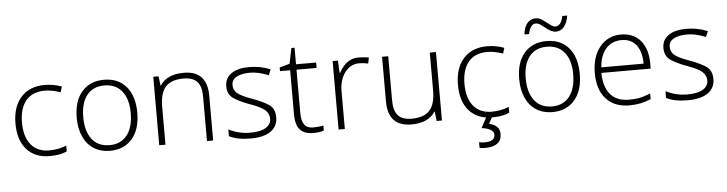

<svg xmlns="http://www.w3.org/2000/svg" viewBox="-53 -983 5612 1483"><g transform="rotate(-5 2753.0 -241.5)"><path d="M300.8 9.8Q187 9.8 122.6 -62Q58.1 -133.8 58.1 -263.7Q58.1 -393.6 125 -467.3Q191.9 -541 308.1 -541Q377 -541 439.9 -517.1L426.8 -474.1Q357.9 -497.1 307.1 -497.1Q209.5 -497.1 159.2 -436.8Q108.9 -376.5 108.9 -266.1Q108.9 -155.8 159.2 -95Q209.5 -34.2 299.8 -34.2Q372.1 -34.2 434.1 -60.1V-15.1Q383.3 9.8 300.8 9.8Z M631.6 -436.8Q584 -376.5 584 -266.6Q584 -156.7 632.1 -95.5Q680.2 -34.2 768.1 -34.2Q856 -34.2 904.1 -95.7Q952.1 -157.2 952.1 -266.6Q952.1 -376 903.6 -436.5Q855 -497.1 767.1 -497.1Q679.2 -497.1 631.6 -436.8ZM766.1 9.8Q696.3 9.8 643.1 -23.9Q589.8 -57.6 561.5 -120.6Q533.2 -183.6 533.2 -266.1Q533.2 -396 596.4 -468.5Q659.7 -541 769 -541Q878.4 -541 940.7 -467.5Q1002.9 -394 1002.9 -265.1Q1002.9 -136.2 939.9 -63.2Q877 9.8 766.1 9.8Z M1520 0V-344.2Q1520 -424.3 1486.3 -460.7Q1452.6 -497.1 1381.8 -497.1Q1286.6 -497.1 1242.4 -449Q1198.2 -400.9 1198.2 -293V0H1149.9V-530.8H1190.9L1200.2 -458H1203.1Q1254.9 -541 1387.2 -541Q1567.9 -541 1567.9 -347.2V0Z M1691.9 -22.9V-75.2Q1772 -35.2 1856 -35.2Q1939.9 -35.2 1980.5 -61Q2021 -86.9 2021 -128.9Q2021 -170.9 1988.8 -198.2Q1956.5 -225.6 1879.4 -252.9Q1802.2 -280.3 1753.7 -311.8Q1705.1 -343.3 1705.1 -407.7Q1705.1 -471.7 1755.1 -506.3Q1805.2 -541 1893.1 -541Q1981 -541 2058.1 -508.8L2040 -464.8Q1961.9 -497.1 1896 -497.1Q1830.1 -497.1 1792 -475.6Q1753.9 -454.1 1753.9 -414.1Q1753.9 -374 1783.4 -349.4Q1813 -324.7 1892.1 -296.4Q1971.2 -268.1 2020 -237.1Q2068.8 -206.1 2068.8 -136.2Q2068.8 -66.9 2014.6 -28.6Q1960.4 9.8 1857.4 9.8Q1754.4 9.8 1691.9 -22.9Z M2425.8 -41V-2Q2390.6 9.8 2344.7 9.8Q2274.4 9.8 2241 -27.8Q2207.5 -65.4 2207.5 -146V-488.8H2128.9V-517.1L2207.5 -539.1L2231.9 -659.2H2256.8V-530.8H2412.6V-488.8H2256.8V-152.8Q2256.8 -91.8 2278.3 -62.5Q2299.8 -33.2 2345.7 -33.2Q2391.6 -33.2 2425.8 -41Z M2821.8 -534.2 2812.5 -487.8Q2779.3 -496.1 2743.7 -496.1Q2675.8 -496.1 2632.3 -438.5Q2588.9 -380.9 2588.9 -293V0H2540.5V-530.8H2581.5L2586.4 -435.1H2589.8Q2622.6 -493.7 2659.7 -517.3Q2696.8 -541 2739.7 -541Q2782.7 -541 2821.8 -534.2Z M2971.7 -530.8V-187Q2971.7 -106.9 3005.4 -70.6Q3039.1 -34.2 3109.9 -34.2Q3204.6 -34.2 3249.3 -82Q3293.9 -129.9 3293.9 -237.8V-530.8H3341.8V0H3300.8L3292 -73.2H3289.1Q3237.3 9.8 3105 9.8Q2923.8 9.8 2923.8 -184.1V-530.8Z M3657.7 196.8Q3735.8 196.8 3735.8 144Q3735.8 98.1 3641.6 85L3683.6 6.3Q3603.5 -5.9 3553.2 -62Q3488.8 -133.8 3488.8 -263.7Q3488.8 -393.6 3555.7 -467.8Q3622.6 -541 3738.8 -541Q3807.6 -541 3870.6 -517.1L3857.4 -474.1Q3788.6 -497.1 3737.8 -497.1Q3640.1 -497.1 3589.8 -436.5Q3539.6 -376 3539.6 -266.1Q3539.6 -155.3 3589.8 -94.7Q3640.1 -34.2 3730.5 -34.2Q3802.7 -34.2 3864.7 -60.1V-15.1Q3814 9.8 3731.4 9.8Q3730 9.8 3728.5 9.8L3701.7 57.1Q3783.7 75.2 3783.7 142.1Q3784.2 191.4 3751 215.8Q3717.8 240.2 3658.7 240.2Q3625.5 240.2 3612.8 234.9V191.9Q3627.4 196.8 3657.7 196.8Z M4062 -436.5Q4014.2 -376 4014.6 -266.6Q4015.1 -157.2 4063 -95.7Q4110.8 -34.2 4198.7 -34.2Q4286.6 -34.2 4334.5 -95.7Q4382.3 -157.2 4382.8 -266.6Q4383.3 -376 4334.5 -436.5Q4285.6 -497.1 4197.8 -497.1Q4109.9 -497.1 4062 -436.5ZM4433.6 -265.1Q4433.6 -136.7 4370.6 -63.5Q4307.6 9.8 4196.8 9.8Q4127 9.8 4073.7 -23.9Q4020.5 -57.6 3992.2 -120.6Q3963.9 -183.6 3963.9 -266.1Q3963.9 -396.5 4026.9 -468.8Q4090.3 -541 4199.7 -541Q4309.1 -541 4371.6 -467.8Q4434.1 -394.5 4433.6 -265.1ZM4277.3 -647Q4322.8 -647 4338.4 -723.1H4375.5Q4367.7 -666.5 4341.8 -636.7Q4315.9 -606.9 4279.3 -606.9Q4242.7 -606.9 4191.4 -650.9Q4175.3 -663.6 4160.6 -673.3Q4146 -683.1 4127.4 -683.1Q4086.4 -683.1 4070.3 -606.9H4034.7Q4039.6 -661.1 4065.4 -692.4Q4091.3 -723.6 4132.3 -723.1Q4155.8 -723.1 4175.3 -710.9Q4194.8 -698.7 4213.4 -683.6Q4231.9 -668.5 4247.6 -657.7Q4263.2 -647 4277.3 -647Z M4603.5 -301.8H4931.6Q4931.6 -394 4891.6 -446Q4851.6 -498 4777.8 -498Q4704.1 -498 4657.7 -447.5Q4611.3 -397 4603.5 -301.8ZM4982.9 -297.9V-258.8H4600.6Q4601.6 -149.4 4651.6 -91.8Q4701.7 -34.2 4794.9 -34.2Q4840.3 -34.2 4874.8 -40.5Q4909.2 -46.9 4961.9 -67.9V-23.9Q4884.3 9.8 4794.9 9.8Q4679.2 9.8 4614.5 -61.5Q4549.8 -132.8 4549.8 -260.7Q4549.8 -388.7 4612.5 -464.8Q4675.3 -541 4774.9 -541Q4874.5 -541 4928.7 -475.6Q4982.9 -410.2 4982.9 -297.9Z M5081.5 -22.9V-75.2Q5161.6 -35.2 5245.6 -35.2Q5329.6 -35.2 5370.1 -61Q5410.6 -86.9 5410.6 -128.9Q5410.6 -170.9 5378.4 -198.2Q5346.2 -225.6 5269 -252.9Q5191.9 -280.3 5143.3 -311.8Q5094.7 -343.3 5094.7 -407.7Q5094.7 -471.7 5144.8 -506.3Q5194.8 -541 5282.7 -541Q5370.6 -541 5447.8 -508.8L5429.7 -464.8Q5351.6 -497.1 5285.6 -497.1Q5219.7 -497.1 5181.6 -475.6Q5143.6 -454.1 5143.6 -414.1Q5143.6 -374 5173.1 -349.4Q5202.6 -324.7 5281.7 -296.4Q5360.8 -268.1 5409.7 -237.1Q5458.5 -206.1 5458.5 -136.2Q5458.5 -66.9 5404.3 -28.6Q5350.1 9.8 5247.1 9.8Q5144 9.8 5081.5 -22.9Z"/></g></svg>

Font: OpenSans-Light
Style: Regular
Weight: 300
Foundry: Ascender Corporation
Version: Version 1.10